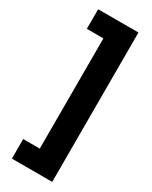

<svg xmlns="http://www.w3.org/2000/svg" viewBox="-228 -779 789 994"><g transform="rotate(30 166.0 -281.5)"><path d="M40 48H139V-611H40V-728H281V165H40Z"/></g></svg>

Font: Noto Sans Bengali Condensed ExtraBold
Style: Regular
Weight: 800
Width: 3
Designer: Joana Ranito - Universal Thirst; Jelle Bosma - Monotype Design Team
Foundry: Universal Thirst ehf.
Version: Version 3.000; ttfautohint (v1.8.4.7-5d5b)